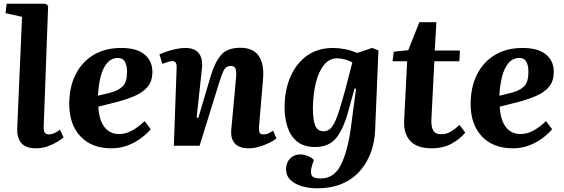

<svg xmlns="http://www.w3.org/2000/svg" viewBox="-20 -787 3047 1037"><path d="M99 -696 10 -716 16 -767H225L240 -756L216 -104Q215 -83 221 -72Q227 -61 245 -61Q271 -61 304 -87L323 -45Q312 -35 289.5 -21Q267 -7 237.5 3.5Q208 14 175 14Q118 14 94.5 -15Q71 -44 73 -94Z M634 -528Q718 -528 760.5 -493Q803 -458 803 -399Q803 -349 777.5 -318.5Q752 -288 708 -269Q664 -250 607 -235L511 -211Q515 -139 544 -101Q573 -63 623 -63Q659 -63 693.5 -82Q728 -101 761 -133L794 -89Q775 -66 743.5 -42Q712 -18 671 -2Q630 14 582 14Q475 14 414.5 -50.5Q354 -115 354 -225Q354 -317 388.5 -385Q423 -453 485.5 -490.5Q548 -528 634 -528ZM666 -400Q666 -434 654.5 -454Q643 -474 616 -474Q570 -474 542.5 -423Q515 -372 509 -270L578 -287Q622 -299 644 -322Q666 -345 666 -400Z M1473 -39Q1460 -28 1434.5 -15.5Q1409 -3 1379.5 5.5Q1350 14 1324 14Q1272 14 1248.5 -12Q1225 -38 1229 -85L1255 -368Q1258 -404 1251.5 -417.5Q1245 -431 1227 -431Q1202 -431 1190.5 -410.5Q1179 -390 1162 -335L1058 0H919L934 -422Q936 -457 911 -457Q901 -457 888 -453Q875 -449 857 -442L841 -493Q851 -498 874.5 -506.5Q898 -515 926.5 -521.5Q955 -528 981 -528Q1030 -528 1053 -500.5Q1076 -473 1071 -420L1042 -152L1051 -150L1119 -379Q1141 -452 1174.5 -490.5Q1208 -529 1278 -529Q1347 -529 1377 -485.5Q1407 -442 1401 -363L1379 -104Q1378 -81 1382 -71Q1386 -61 1403 -61Q1416 -61 1430 -67Q1444 -73 1455 -81Z M1903 -308 1895 -309 1862 -189Q1834 -87 1794.5 -40Q1755 7 1682 7Q1621 7 1585 -22.5Q1549 -52 1533 -100.5Q1517 -149 1517 -207Q1517 -299 1548.5 -372Q1580 -445 1638.5 -486.5Q1697 -528 1779 -528Q1808 -528 1842.5 -521.5Q1877 -515 1909 -501L1990 -528L2024 -515L2006 -83Q2004 -24 1984.5 32Q1965 88 1927 133Q1889 178 1830.5 204Q1772 230 1691 230Q1651 230 1613 219.5Q1575 209 1550 186Q1525 163 1525 126Q1525 92 1546.5 69.5Q1568 47 1602 47Q1620 47 1642 55.5Q1664 64 1675 77L1666 105Q1655 139 1662.5 158Q1670 177 1711 177Q1784 177 1820.5 105Q1857 33 1875 -96ZM1729 -78Q1752 -78 1769.5 -97.5Q1787 -117 1805 -169Q1823 -221 1849 -318L1883 -450Q1866 -460 1843 -466Q1820 -472 1800 -472Q1759 -472 1730 -436.5Q1701 -401 1686 -340.5Q1671 -280 1670 -204Q1670 -139 1682.5 -108.5Q1695 -78 1729 -78Z M2107 -508 2185 -516 2245 -667H2337L2328 -514H2464L2461 -456H2326L2310 -144Q2308 -104 2319.5 -83Q2331 -62 2364 -62Q2390 -62 2413.5 -75.5Q2437 -89 2462 -112L2493 -71Q2465 -36 2419 -11Q2373 14 2311 14Q2233 14 2196 -25.5Q2159 -65 2163 -138L2179 -456H2100Z M2802 -528Q2886 -528 2928.5 -493Q2971 -458 2971 -399Q2971 -349 2945.5 -318.5Q2920 -288 2876 -269Q2832 -250 2775 -235L2679 -211Q2683 -139 2712 -101Q2741 -63 2791 -63Q2827 -63 2861.5 -82Q2896 -101 2929 -133L2962 -89Q2943 -66 2911.5 -42Q2880 -18 2839 -2Q2798 14 2750 14Q2643 14 2582.5 -50.5Q2522 -115 2522 -225Q2522 -317 2556.5 -385Q2591 -453 2653.5 -490.5Q2716 -528 2802 -528ZM2834 -400Q2834 -434 2822.5 -454Q2811 -474 2784 -474Q2738 -474 2710.5 -423Q2683 -372 2677 -270L2746 -287Q2790 -299 2812 -322Q2834 -345 2834 -400Z"/></svg>

Font: Literata 36pt
Style: Bold Italic
Weight: 700
Italic angle: -2°
Designer: Latin by Veronika Burian and Jose Scaglione. Greek by Irene Vlachou. Cyrillic by Vera Evstafieva
Foundry: TypeTogether
Version: Version 3.002